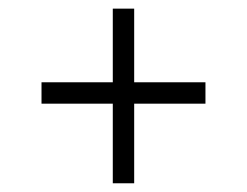

<svg xmlns="http://www.w3.org/2000/svg" viewBox="-20 -466 563 438"><path d="M286.1 -229.5V-47.9H237.3V-229.5H74.7V-278.3H237.3V-446.3H286.1V-278.3H448.7V-229.5Z"/></svg>

Font: Vazirmatn UI FD ExtraLight
Style: Regular
Weight: 200
Designer: Saber Rastikerdar
Foundry: Saber Rastikerdar
Version: Version 33.003